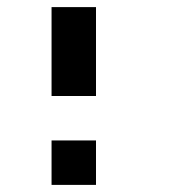

<svg xmlns="http://www.w3.org/2000/svg" viewBox="-20 -395 540 540"><path d="M250 -375V-125H125V-375ZM250 0V125H125V0Z"/></svg>

Font: Bytesized
Style: Regular
Weight: 400
Monospace: yes
Designer: baltdev
Version: Version 1.000